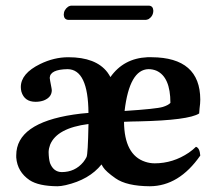

<svg xmlns="http://www.w3.org/2000/svg" viewBox="-20 -645 755 675"><path d="M493.2 -575.2H219.2Q205.1 -576.7 204.1 -592.8Q204.1 -610.4 219.7 -621.6Q225.1 -624.5 229 -625H504.9Q518.1 -623.5 519 -607.9Q519 -588.9 502.9 -578.1Q497.6 -575.7 493.2 -575.2ZM502 -401.9Q435.1 -400.4 418 -254.9Q529.8 -262.2 552.2 -269Q571.3 -274.9 579.1 -283.2Q579.1 -374.5 529.8 -396.5Q516.6 -401.9 502 -401.9ZM284.2 -92.8Q289.1 -103 291 -206.5Q291 -208.5 291 -209Q180.2 -194.8 156.2 -136.2Q151.4 -123.5 150.9 -110.8Q151.4 -86.4 155.8 -71.8Q168 -40.5 196.8 -40Q243.7 -40 272.9 -75.2Q279.8 -84 284.2 -92.8ZM523.9 -70.8Q588.4 -70.8 644 -108.4Q658.7 -118.7 668.9 -128.9Q682.1 -125 684.1 -98.1Q609.4 9.3 506.8 9.8Q425.3 9.3 386.2 -18.1Q352.1 -42 342.3 -57.6Q339.4 -63 336.9 -66.9Q293.9 -13.2 210.9 5.9Q193.4 9.8 182.1 9.8Q115.7 9.3 84 -11.7Q41 -41 37.1 -91.3Q36.6 -95.7 37.1 -99.1Q37.1 -211.9 238.8 -242.2Q264.2 -246.1 291 -248Q290 -400.9 217.8 -401.9Q155.8 -400.9 154.8 -371.1Q154.8 -367.7 161.1 -335.4Q161.6 -331.1 162.1 -328.1Q162.1 -303.2 134.3 -292Q121.1 -287.1 105 -287.1Q65.9 -287.1 55.2 -322.8Q53.2 -331.1 53.2 -338.9Q53.2 -386.7 121.1 -419.9Q169.9 -443.8 220.2 -443.8Q316.9 -443.8 357.4 -391.1Q363.8 -382.3 368.2 -374Q414.6 -439.9 498 -443.8Q505.9 -444.3 513.2 -443.8Q683.6 -442.9 684.1 -294.9Q684.1 -281.7 681.6 -263.7Q680.2 -252.4 680.2 -246.1Q643.1 -222.2 468.3 -218.3Q459.5 -218.3 442.4 -217.8Q424.3 -217.3 416 -216.8Q417 -100.1 490.7 -76.2Q506.8 -70.8 523.9 -70.8Z"/></svg>

Font: Linux Libertine O
Style: Bold
Weight: 700
Designer: Philipp H. Poll
Foundry: Philipp H. Poll
Version: Version 5.0.0